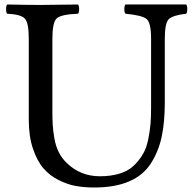

<svg xmlns="http://www.w3.org/2000/svg" viewBox="-20 -822 859 854"><path d="M213 -649V-330Q213 -292 214.5 -266Q216 -240 222 -206Q228 -172 241.5 -145Q255 -118 277 -97Q338 -38 424 -38Q475 -38 514 -50.5Q553 -63 577 -87Q601 -111 616.5 -138Q632 -165 639.5 -203Q647 -241 649.5 -271.5Q652 -302 652 -343V-649Q652 -720 632.5 -737Q613 -754 538 -761Q533 -766 533 -781Q533 -797 538 -802H595H682H761H808Q813 -797 813 -781Q813 -766 808 -761Q748 -754 730.5 -736.5Q713 -719 713 -649V-366Q713 -278 699 -213Q685 -148 651 -95Q617 -42 554 -15Q491 12 398 12Q356 12 318.5 5.5Q281 -1 241 -21Q201 -41 173 -73.5Q145 -106 126.5 -161Q108 -216 108 -289V-649Q108 -722 90 -740Q72 -758 12 -761Q7 -766 7 -781Q7 -797 12 -802Q108 -800 160 -800Q211 -800 327 -802Q332 -797 332 -781Q332 -766 327 -761Q252 -758 232.5 -740.5Q213 -723 213 -649Z"/></svg>

Font: Indiction Unicode
Style: Normal
Weight: 500
Version: Version 1.1